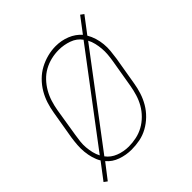

<svg xmlns="http://www.w3.org/2000/svg" viewBox="-165 -680 830 830"><g transform="rotate(-45 250.0 -265.0)"><path d="M25 32 10 21 67 -54Q57 -71 51.5 -90.5Q46 -110 44 -130.5Q42 -151 43.5 -171.5Q45 -192 48 -213L70 -343Q74 -368 82 -393Q90 -418 103.5 -441Q117 -464 136.5 -483.5Q156 -503 179.5 -515.5Q203 -528 228.5 -534.5Q254 -541 279 -541Q314 -541 345 -528.5Q376 -516 397 -492L450 -562L465 -551L408 -476Q418 -459 424 -439.5Q430 -420 432 -399.5Q434 -379 432 -358.5Q430 -338 427 -317L405 -187Q401 -162 393 -137Q385 -112 371.5 -89Q358 -66 338.5 -47Q319 -28 295.5 -15Q272 -2 246.5 3Q221 8 195 8Q162 8 130.5 -3Q99 -14 79 -38ZM80 -72 384 -475Q367 -499 337.5 -509.5Q308 -520 277 -520Q253 -520 230 -514.5Q207 -509 186 -497.5Q165 -486 148 -468Q131 -450 119 -429Q107 -408 100 -385.5Q93 -363 89 -340L68 -210Q65 -192 63 -174Q61 -156 62.5 -138.5Q64 -121 68 -104Q72 -87 80 -72ZM196 -10Q219 -10 242.5 -15Q266 -20 287 -31.5Q308 -43 326 -61Q344 -79 356 -100Q368 -121 375 -144Q382 -167 386 -190L408 -320Q411 -338 412.5 -356Q414 -374 412.5 -391.5Q411 -409 407 -426Q403 -443 395 -458L91 -55Q108 -32 136.5 -21Q165 -10 196 -10Z"/></g></svg>

Font: Iosevka Slab Thin Oblique
Style: Regular
Weight: 100
Italic angle: -9°
Monospace: yes
Designer: Belleve Invis
Foundry: Belleve Invis
Version: Version 11.1.0; ttfautohint (v1.8.3)